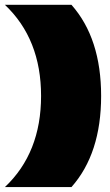

<svg xmlns="http://www.w3.org/2000/svg" viewBox="-25 -698 451 790"><path d="M-4.9 71.8Q144 -68.8 144 -303.2Q144 -537.6 -4.9 -678.2H269Q391.1 -540.5 391.1 -303.2Q391.1 -65.9 269 71.8Z"/></svg>

Font: Kanit Black
Style: Regular
Weight: 900
Designer: Katatrad Team
Foundry: CadsonDemak
Version: Version 1.000;PS 001.000;hotconv 1.0.88;makeotf.lib2.5.64775